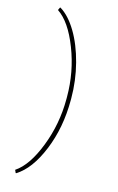

<svg xmlns="http://www.w3.org/2000/svg" viewBox="-137 -765 630 1024"><g transform="rotate(15 178.5 -253.0)"><path d="M244.1 -257.3V-248Q244.1 -95.7 192.4 30.5Q140.6 156.7 63.5 204.1H61L53.7 188Q122.1 142.6 171.1 16.6Q220.2 -109.4 220.2 -247.6V-258.8Q220.2 -396.5 171.1 -522.7Q122.1 -648.9 53.7 -694.3L61 -710H63.5Q112.8 -680.2 154.1 -611.6Q195.3 -543 219.7 -449Q244.1 -355 244.1 -257.3Z"/></g></svg>

Font: Yantramanav Thin
Style: Regular
Weight: 250
Version: Version 1.001;PS 1.0;hotconv 1.0.72;makeotf.lib2.5.5900; ttf